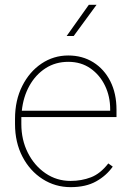

<svg xmlns="http://www.w3.org/2000/svg" viewBox="-20 -769 544 799"><path d="M273.9 9.8Q210 9.8 157.2 -23.9Q104.5 -57.6 73.5 -116.9Q42.5 -176.3 42.5 -252.9V-274.4Q42.5 -351.6 72.5 -411.1Q102.5 -470.7 152.8 -504.4Q203.1 -538.1 264.2 -538.1Q322.8 -538.1 368.2 -509.8Q413.6 -481.4 439.2 -430.7Q464.8 -379.9 464.8 -312.5V-281.7H68.8Q68.8 -278.3 68.8 -274.4V-252.9Q68.8 -187 95.9 -133.3Q123 -79.6 169.4 -47.9Q215.8 -16.1 273.9 -16.1Q319.3 -16.1 358.6 -31.2Q397.9 -46.4 430.7 -88.9L449.2 -75.7Q422.9 -38.1 380.1 -14.2Q337.4 9.8 273.9 9.8ZM264.2 -511.7Q210.9 -511.7 169.4 -484.9Q127.9 -458 102.3 -411.9Q76.7 -365.7 70.8 -308.1H438.5V-314.5Q438.5 -367.7 417 -412.4Q395.5 -457 356.4 -484.4Q317.4 -511.7 264.2 -511.7ZM257.3 -619.1 349.6 -749H381.8L286.6 -619.1Z"/></svg>

Font: Vazirmatn RD UI Thin
Style: Regular
Weight: 100
Designer: Saber Rastikerdar
Foundry: Saber Rastikerdar
Version: Version 33.003